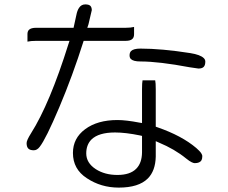

<svg xmlns="http://www.w3.org/2000/svg" viewBox="-20 -792 1040 874"><path d="M619.1 -570.8Q587.9 -570.8 576.7 -559.6Q569.8 -552.7 569.8 -540Q569.8 -529.3 575.7 -523.4Q586.9 -512.2 619.1 -512.2Q703.1 -512.2 843.3 -485.8L883.3 -480Q899.9 -480 907.2 -487.5Q914.6 -495.1 914.6 -511.7Q914.6 -520.5 907.7 -527.3Q892.1 -543 846.2 -550.3Q715.8 -570.8 619.1 -570.8ZM626.5 -173.3V-98.6Q626 -49.8 600.1 -23.9Q572.3 4.4 514.6 4.4Q457 4.4 416 -22Q372.6 -50.3 372.6 -93.8Q372.6 -132.8 396 -156.7Q428.7 -189 503.9 -189Q551.8 -189 618.2 -175.3ZM628.9 -426.3Q626.5 -415 626.5 -385.7V-231.9L614.3 -233.9Q553.7 -245.6 514.6 -245.6Q423.3 -245.6 367.2 -203.6Q312 -162.6 312 -95.7Q312 -22 375 19Q439.5 62 520.5 62Q611.3 62 652.8 20.5Q687.5 -14.2 689 -79.1V-149.4L703.1 -143.1Q774.9 -113.3 827.6 -70.3Q842.8 -58.1 852.1 -53.7Q861.3 -49.3 866.2 -49.3Q890.1 -49.3 897.5 -63Q900.9 -70.3 900.9 -82Q900.9 -85.9 897 -92.8Q893.1 -99.6 886.2 -106.2Q879.4 -112.8 873.5 -118.2Q807.6 -174.3 695.8 -212.9L689 -215.3V-385.7Q689 -415 686.5 -426.3ZM360.8 -606H551.8Q574.2 -606 583 -615.2Q590.3 -622.1 590.3 -636.7V-669.4Q575.2 -665.5 551.8 -665.5H377.4L382.8 -681.6L397.9 -746.1Q397.5 -758.8 391.6 -765.1Q384.8 -772 368.2 -772Q350.1 -772 339.8 -756.3Q331.5 -744.1 327.6 -723.6L314.9 -665.5H144.5Q121.1 -665.5 111.8 -656.2Q105 -649.4 105 -636.7V-602.5Q120.1 -606 144.5 -606H296.4L292 -592.8Q206.5 -319.8 121.1 -185.1Q101.1 -153.3 101.1 -140.6Q101.1 -123.5 108.9 -115.7Q116.7 -107.9 133.8 -107.9Q148.9 -107.9 160.6 -123.5Q188.5 -158.7 249.5 -302.7Q310.5 -446.8 360.8 -606Z"/></svg>

Font: YuPearl-ExtraLight
Style: ExtraLight
Weight: 200
Designer: Max Yao
Foundry: Max-Everyday
Version: Version 1.011; ttfautohint (v1.8.3)